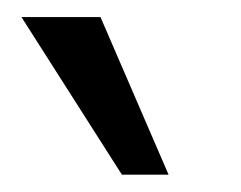

<svg xmlns="http://www.w3.org/2000/svg" viewBox="-20 -740 280 223"><path d="M4.9 -720.2H96.7L175.8 -537.1H121.6Z"/></svg>

Font: Molengo
Style: Regular
Weight: 400
Designer: moyogo
Foundry: moyogo
Version: Version 0.11; ttfautohint (v0.8) -G 32 -r 16 -x